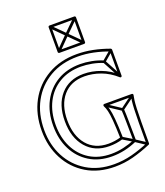

<svg xmlns="http://www.w3.org/2000/svg" viewBox="-167 -1032 1003 1167"><g transform="rotate(-20 335.0 -448.5)"><path d="M597 -646 587 -658 525 -605Q523 -604 522.5 -601Q522 -598 523 -595L585 -480L599 -488L537 -603Q536 -605 534.5 -598Q533 -591 535 -593ZM446 -357 438 -343 532 -281Q534 -280 536.5 -280.5Q539 -281 541 -282L625 -344L615 -356L531 -294Q530 -293 536 -293.5Q542 -294 540 -295ZM527 -592 533 -606Q499 -621 460 -628.5Q421 -636 386 -636Q386 -636 386 -636Q386 -636 386 -636Q301 -636 238 -598.5Q175 -561 140 -494Q105 -427 105 -338Q105 -338 105 -338Q105 -338 105 -338Q105 -251 139 -184.5Q173 -118 234.5 -80Q296 -42 380 -42Q380 -42 380 -42Q380 -42 380 -42Q421 -42 462 -51Q503 -60 543 -78Q545 -79 546.5 -81Q548 -83 548 -85Q547 -163 546.5 -211Q546 -259 544 -288H528Q530 -259 530.5 -211Q531 -163 532 -85Q532 -83 535.5 -88.5Q539 -94 537 -92Q499 -76 459.5 -67Q420 -58 380 -58Q380 -58 380 -58Q380 -58 380 -58Q300 -58 242 -94Q184 -130 152.5 -193.5Q121 -257 121 -338Q121 -338 121 -338Q121 -338 121 -338Q121 -422 153.5 -485.5Q186 -549 245.5 -584.5Q305 -620 386 -620Q386 -620 386 -620Q386 -620 386 -620Q419 -620 456.5 -613Q494 -606 527 -592ZM475 -134 467 -120 536 -78Q536 -78 536 -78Q536 -78 536 -78L604 -33L612 -47L544 -92Q544 -92 544 -92Q544 -92 544 -92ZM616 -40Q616 -124 616.5 -178Q617 -232 618.5 -264.5Q620 -297 622.5 -316Q625 -335 628 -348Q629 -352 626.5 -355Q624 -358 620 -358H442Q438 -358 435.5 -354.5Q433 -351 435 -346Q443 -331 448.5 -309Q454 -287 457.5 -245Q461 -203 463 -127L469 -135Q447 -128 426 -125Q405 -122 385 -122Q297 -122 247 -181.5Q197 -241 197 -341Q197 -441 247 -499Q297 -557 385 -557Q437 -557 489 -538Q541 -519 587 -478Q591 -474 595.5 -476.5Q600 -479 600 -484V-652Q600 -654 598.5 -656.5Q597 -659 595 -660Q543 -679 491 -689.5Q439 -700 388 -700Q280 -700 199 -653Q118 -606 73.5 -523.5Q29 -441 29 -334Q29 -233 71.5 -152Q114 -71 191.5 -24Q269 23 375 23Q435 23 492.5 8Q550 -7 611 -33Q616 -35 616 -40ZM600 -40 605 -47Q546 -22 490 -7.5Q434 7 375 7Q274 7 200 -38Q126 -83 85.5 -160Q45 -237 45 -334Q45 -437 87.5 -515.5Q130 -594 207 -639Q284 -684 388 -684Q438 -684 488.5 -673.5Q539 -663 589 -644L584 -652V-484L597 -490Q550 -532 495 -552.5Q440 -573 385 -573Q291 -573 236 -510.5Q181 -448 181 -341Q181 -234 236 -170Q291 -106 385 -106Q407 -106 429 -109Q451 -112 473 -119Q476 -120 477.5 -122.5Q479 -125 479 -127Q477 -206 473 -249.5Q469 -293 463 -315.5Q457 -338 449 -354L442 -342H620L612 -352Q609 -339 606.5 -319.5Q604 -300 602.5 -267Q601 -234 600.5 -179.5Q600 -125 600 -40ZM298 -918 286 -906 366 -826Q366 -826 366 -826Q366 -826 366 -826L447 -745L459 -757L378 -838Q378 -838 378 -838Q378 -838 378 -838ZM459 -906 447 -918 366 -838Q366 -838 366 -838Q366 -838 366 -838L286 -757L298 -745L378 -826Q378 -826 378 -826Q378 -826 378 -826ZM461 -751V-912Q461 -915 458.5 -917.5Q456 -920 453 -920H292Q289 -920 286.5 -917.5Q284 -915 284 -912V-751Q284 -748 286.5 -745.5Q289 -743 292 -743H453Q456 -743 458.5 -745.5Q461 -748 461 -751ZM445 -751 453 -759H292L300 -751V-912L292 -904H453L445 -912Z"/></g></svg>

Font: Tilt Prism
Style: Regular
Weight: 400
Version: Version 1.000